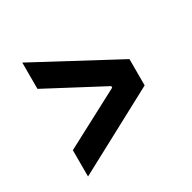

<svg xmlns="http://www.w3.org/2000/svg" viewBox="-137 -741 873 873"><g transform="rotate(-30 300.0 -305.0)"><path d="M85 -144 382 -301V-309L85 -466V-604L515 -374V-236L85 -6Z"/></g></svg>

Font: iA Writer Quattro V
Style: Regular
Weight: 400
Designer: Mike Abbink, Paul van der Laan, Pieter van Rosmalen, Oliver Reichenstein
Foundry: Information Architects Inc.
Version: Version 2.000